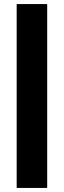

<svg xmlns="http://www.w3.org/2000/svg" viewBox="-20 -763 315 944"><path d="M62 161V-743H212V161Z"/></svg>

Font: Saira Semi Condensed ExtraBold
Style: Regular
Weight: 800
Width: 4
Designer: Hector Gatti with collaboration of the Omnibus-Type team
Foundry: Omnibus-Type
Version: Version 1.001; ttfautohint (v1.8)